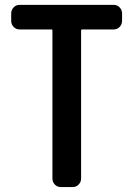

<svg xmlns="http://www.w3.org/2000/svg" viewBox="-20 -758 540 778"><path d="M226.6 0Q211.9 0 202.1 -10.3Q192.4 -20.5 192.4 -35.2V-634.8Q192.4 -638.7 187.5 -638.7H59.6Q44.9 -638.7 35.2 -648.9Q25.4 -659.2 25.4 -673.8V-703.1Q25.4 -717.8 35.2 -728Q44.9 -738.3 59.6 -738.3H440.4Q455.1 -738.3 464.8 -728Q474.6 -717.8 474.6 -703.1V-673.8Q474.6 -659.2 464.8 -648.9Q455.1 -638.7 440.4 -638.7H313.5Q308.6 -638.7 308.6 -634.8V-35.2Q308.6 -20.5 298.8 -10.3Q289.1 0 274.4 0Z"/></svg>

Font: Gen Jyuu Gothic L Monospace Medium
Style: Regular
Weight: 500
Designer: [Source Han Sans]
Ryoko NISHIZUKA  (kana & ideographs); Paul D. Hunt (Latin, Greek & Cyrillic); Wenlong ZHANG  (bopomofo
Version: Version 1.002.20150607